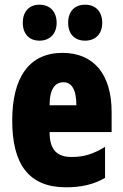

<svg xmlns="http://www.w3.org/2000/svg" viewBox="-20 -787 522 817"><path d="M77 -690C77 -642 105 -614 148 -614C193 -614 221 -644 221 -690C221 -737 193 -767 148 -767C105 -767 77 -739 77 -690ZM270 -690C270 -643 297 -614 342 -614C388 -614 415 -644 415 -690C415 -737 388 -767 342 -767C298 -767 270 -739 270 -690ZM246 -562C105 -562 32 -459 32 -274C32 -90 101 10 261 10C325 10 379 -2 427 -30V-162C376 -131 336 -119 285 -119C221 -119 191 -151 191 -225H455V-310C455 -472 378 -562 246 -562ZM250 -437C283 -437 305 -409 305 -339H191C191 -411 216 -437 250 -437Z"/></svg>

Font: Noto Sans Thai ExtCond Blk
Style: Regular
Weight: 900
Width: 2
Designer: Monotype Design Team
Foundry: Monotype Imaging Inc.
Version: Version 2.002